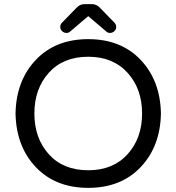

<svg xmlns="http://www.w3.org/2000/svg" viewBox="-20 -897 851 927"><path d="M406 -75Q526 -75 596 -152.5Q666 -230 666 -349Q666 -468 596 -545.5Q526 -623 406 -623Q285 -623 215.5 -545.5Q146 -468 146 -349Q146 -230 215.5 -152.5Q285 -75 406 -75ZM757 -349Q754 -190 659 -90Q564 10 406 10Q248 10 153 -90Q58 -190 55 -349Q58 -508 153 -608Q248 -708 406 -708Q564 -708 659 -608Q754 -508 757 -349ZM541 -766Q541 -755 532 -746.5Q523 -738 511 -738Q500 -738 493 -745L406 -819L319 -745Q312 -738 301 -738Q289 -738 280 -746.5Q271 -755 271 -766V-768Q271 -779 279 -787L347 -857Q365 -877 387 -877H425Q447 -877 465 -857L533 -787Q541 -779 541 -766Z"/></svg>

Font: VarelaRound
Style: Regular
Weight: 400
Designer: Joe Prince, Avraham Cornfeld
Foundry: Joe Prince, Avraham Cornfeld
Version: Version 2.000;PS 002.000;hotconv 1.0.88;makeotf.lib2.5.64775